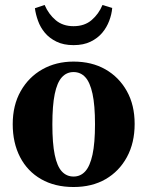

<svg xmlns="http://www.w3.org/2000/svg" viewBox="-20 -735 591 770"><path d="M275 15Q200 15 145 -16.5Q90 -48 60.5 -105Q31 -162 31 -237Q31 -313 63 -369.5Q95 -426 150 -457Q205 -488 275 -488Q348 -488 402.5 -457Q457 -426 488.5 -370Q520 -314 520 -238Q520 -162 489 -105Q458 -48 403.5 -16.5Q349 15 275 15ZM275 -27Q303 -27 322 -48Q341 -69 351 -115Q361 -161 361 -237Q361 -313 351 -359Q341 -405 322 -425.5Q303 -446 275 -446Q247 -446 228 -425Q209 -404 199.5 -358Q190 -312 190 -236Q190 -160 199.5 -114Q209 -68 228 -47.5Q247 -27 275 -27ZM120 -702 159 -715Q175 -678 203.5 -654Q232 -630 275 -630Q319 -630 347.5 -654.5Q376 -679 391 -715L430 -703Q428 -678 418 -651.5Q408 -625 390 -603.5Q372 -582 343.5 -568Q315 -554 275 -554Q235 -554 206.5 -568Q178 -582 160 -603.5Q142 -625 132.5 -651.5Q123 -678 120 -702Z"/></svg>

Font: Source Serif 4 36pt
Style: Bold
Weight: 700
Designer: Frank Grießhammer
Foundry: Adobe Systems Incorporated
Version: Version 4.004;hotconv 1.0.116;makeotfexe 2.5.65601